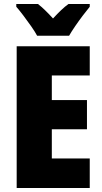

<svg xmlns="http://www.w3.org/2000/svg" viewBox="-20 -998 515 967"><path d="M432 -51H64V-765H432V-618H241V-494H418V-347H241V-200H432ZM167 -818Q157 -837 137.5 -865Q118 -893 97.5 -920Q77 -947 62 -964V-978H171Q189 -964 207 -946.5Q225 -929 247 -905Q269 -929 288 -947Q307 -965 325 -978H432V-964Q417 -946 397 -919.5Q377 -893 358.5 -866Q340 -839 328 -818Z"/></svg>

Font: Noto Sans Tamil UI Condensed Black
Style: Regular
Weight: 900
Width: 3
Designer: Jelle Bosma - Monotype Design Team
Foundry: Monotype Imaging Inc.
Version: Version 2.004; ttfautohint (v1.8.4.7-5d5b)